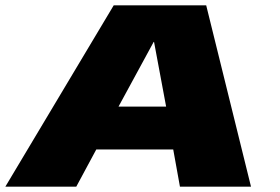

<svg xmlns="http://www.w3.org/2000/svg" viewBox="-35 -696 1046 716"><path d="M-15 0H249.5L324 -138.5H611L636 0H901L734 -676H389ZM407 -298.5 538 -539.5H539.5L584.5 -298.5Z"/></svg>

Font: Anybody Expanded Black
Style: Italic
Weight: 900
Width: 7
Italic angle: -10°
Version: Version 1.113;gftools[0.9.25]